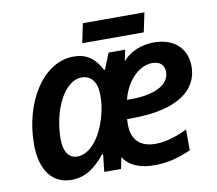

<svg xmlns="http://www.w3.org/2000/svg" viewBox="-78 -789 1008 891"><g transform="rotate(-10 426.0 -343.5)"><path d="M348 -606H638L657 -697H367ZM188 10C259 10 304 -27 349 -82H354L345 0H424L435 -54C463 -10 512 10 582 10C644 10 701 -6 753 -30V-128C706 -105 652 -87 603 -87C522 -87 491 -134 491 -197C491 -205 491 -213 492 -223H515C730 -223 829 -301 829 -412C829 -499 768 -552 676 -552C615 -552 560 -528 528 -489L539 -542H461L431 -467H426C399 -519 363 -552 297 -552C151 -552 46 -377 46 -182C46 -57 103 10 188 10ZM524 -311H507C529 -401 591 -459 652 -459C685 -459 708 -443 708 -407C708 -348 640 -311 524 -311ZM235 -92C199 -92 172 -120 172 -186C172 -318 234 -450 317 -450C365 -450 389 -412 389 -356C389 -326 386 -294 377 -262C353 -167 298 -92 235 -92Z"/></g></svg>

Font: Noto Sans SemiBold
Style: Italic
Weight: 600
Italic angle: -12°
Designer: Monotype Design Team
Foundry: Monotype Imaging Inc.
Version: Version 2.013